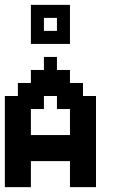

<svg xmlns="http://www.w3.org/2000/svg" viewBox="-20 -770 469 790"><path d="M160.7 -482.1V-535.7H214.3V-482.1H267.9V-428.6H321.4V-375H375V0H267.9V-107.1H107.1V0H0V-375H53.6V-428.6H107.1V-482.1ZM267.9 -214.3V-321.4H214.3V-375H160.7V-321.4H107.1V-214.3ZM267.9 -750V-589.3H107.1V-750ZM214.3 -642.9V-696.4H160.7V-642.9Z"/></svg>

Font: Jersey 10
Style: Regular
Weight: 400
Designer: Sarah Cadigan-Fried
Version: Version 1.000